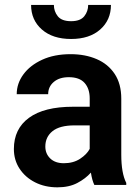

<svg xmlns="http://www.w3.org/2000/svg" viewBox="-20 -761 577 790"><path d="M368.2 0Q358.9 -19 354 -50.8Q332 -25.9 298.1 -8.1Q264.2 9.8 216.3 9.8Q165 9.8 124.5 -10.7Q84 -31.2 60.5 -66.9Q37.1 -102.5 37.1 -147.9Q37.1 -231 99.4 -276.4Q161.6 -321.8 280.3 -321.8H349.1V-356Q349.1 -396 328.1 -419.7Q307.1 -443.4 263.2 -443.4Q224.1 -443.4 201.2 -423.8Q178.2 -404.3 178.2 -373.5H48.8Q48.8 -417.5 76.2 -454.8Q103.5 -492.2 153.3 -515.1Q203.1 -538.1 270.5 -538.1Q330.6 -538.1 377.7 -517.8Q424.8 -497.6 451.9 -456.8Q479 -416 479 -355V-124.5Q479 -48.8 499.5 -8.3V0ZM242.7 -89.4Q281.7 -89.4 309.6 -107.7Q337.4 -126 349.1 -148.4V-245.1H286.6Q225.6 -245.1 196 -221.2Q166.5 -197.3 166.5 -158.2Q166.5 -128.4 186.8 -108.9Q207 -89.4 242.7 -89.4ZM342.8 -740.7H436.5Q436.5 -678.7 392.3 -639.6Q348.1 -600.6 272.5 -600.6Q196.8 -600.6 152.3 -639.6Q107.9 -678.7 107.9 -740.7H201.7Q201.7 -714.4 217.8 -694.1Q233.9 -673.8 272.5 -673.8Q310.5 -673.8 326.7 -694.1Q342.8 -714.4 342.8 -740.7Z"/></svg>

Font: Vazirmatn RD FD SemiBold
Style: Regular
Weight: 600
Designer: Saber Rastikerdar
Foundry: Saber Rastikerdar
Version: Version 33.003